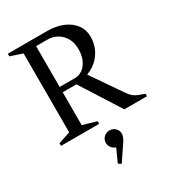

<svg xmlns="http://www.w3.org/2000/svg" viewBox="-232 -830 1145 1263"><g transform="rotate(-30 340.5 -199.0)"><path d="M28 -20 136 -56 119 -32V-668L136 -644L28 -680V-700H328Q394 -700 446 -678Q498 -656 527 -616.5Q556 -577 556 -527Q556 -452 514 -395.5Q472 -339 399 -316L401 -335L569 -91Q584 -69 599 -56.5Q614 -44 637 -35L681 -19V0H509L308 -316L335 -300H196L214 -318V-32L197 -55L318 -20V0H28ZM196 -340H328Q380 -340 413 -383.5Q446 -427 446 -495Q446 -563 404.5 -606.5Q363 -650 298 -650H196L214 -668V-322ZM293 288 350 162V192Q326 190 309.5 172.5Q293 155 293 131Q293 106 311 88.5Q329 71 355 71Q380 71 397.5 88.5Q415 106 415 131Q415 140 410.5 153Q406 166 399 177L315 302Z"/></g></svg>

Font: Wittgenstein
Style: Regular
Weight: 400
Designer: Jörg Drees
Foundry: Jörg Drees
Version: Version 1.003;Glyphs 3.1.2 (3151)